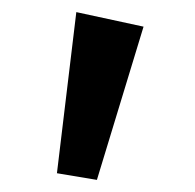

<svg xmlns="http://www.w3.org/2000/svg" viewBox="-20 -761 322 317"><path d="M106 -741 217 -717 140 -464 74 -475Z"/></svg>

Font: BioRhyme ExtraBold Medium
Style: Regular
Weight: 500
Version: Version 1.600;gftools[0.9.33]